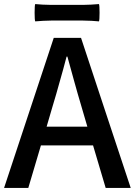

<svg xmlns="http://www.w3.org/2000/svg" viewBox="-20 -923 662 943"><path d="M309 -899H231C205 -899 172 -901 153 -903C149 -899 149 -822 153 -818C179 -820 205 -822 231 -822H309H388C414 -822 447 -820 466 -818C470 -822 470 -899 466 -903C440 -901 414 -899 388 -899H309ZM500 -368 378 -737H244L0 0H119L181 -209H309H437L499 0H622ZM273 -521C285 -562 296 -603 307 -645H311C334 -562 356 -480 380 -400L409 -301H309H209L238 -400C250 -440 262 -480 273 -521Z"/></svg>

Font: GenSekiGothic2 TW M
Style: Regular
Weight: 500
Version: Version 2.100;PS 2.1;hotconv 16.6.51;makeotf.lib2.5.65220 DE